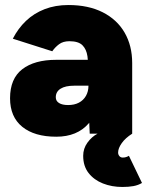

<svg xmlns="http://www.w3.org/2000/svg" viewBox="-20 -532 586 764"><path d="M337 0 332 -115V-245Q332 -280 328 -308Q324 -336 308 -352Q292 -368 256 -368Q231 -368 215 -356Q199 -344 188 -328L31 -378Q52 -419 83.5 -449Q115 -479 157.5 -495.5Q200 -512 252 -512Q332 -512 389 -483Q446 -454 476 -402Q506 -350 506 -281V0ZM204 12Q117 12 68.5 -27.5Q20 -67 20 -141Q20 -219 68.5 -256.5Q117 -294 204 -294H351V-191H275Q240 -191 221 -179Q202 -167 202 -145Q202 -130 215 -122Q228 -114 251 -114Q276 -114 294 -123.5Q312 -133 322 -150.5Q332 -168 332 -191H379Q379 -94 333 -41Q287 12 204 12ZM467 212Q425 212 389.5 198Q354 184 332.5 156.5Q311 129 311 88Q311 59 328 35.5Q345 12 368 0H506Q479 17 464.5 37.5Q450 58 450 75Q450 83 455 89Q460 95 468 95Q476 95 482 93Q488 91 493 88L545 196Q530 205 511 208.5Q492 212 467 212Z"/></svg>

Font: Figtree Black
Style: Regular
Weight: 900
Designer: Erik Kennedy
Foundry: Erik Kennedy
Version: Version 2.001;gftools[0.9.30]